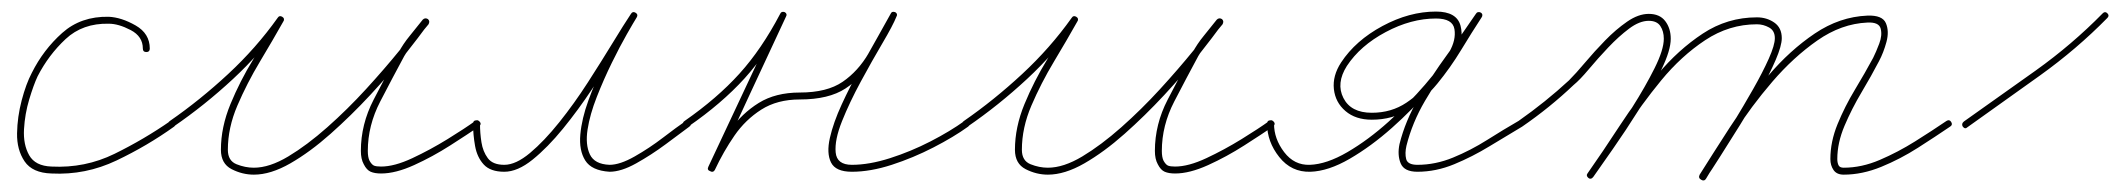

<svg xmlns="http://www.w3.org/2000/svg" viewBox="-20 -291 3666 332"><path d="M239 -207Q239 -201 233 -201Q227 -201 227 -207Q227 -228 206 -239Q185 -250 168 -250Q123 -251 93.5 -223.5Q64 -196 45 -159Q38 -144 30.5 -119Q23 -94 21.5 -67.5Q20 -41 30.5 -22.5Q41 -4 69 -3Q127 0 178 -25Q229 -50 275 -82Q279 -85 283 -80Q286 -76 281 -72Q235 -39 181.5 -13.5Q128 12 69 9Q36 8 22.5 -12Q9 -32 9.5 -60.5Q10 -89 17.5 -117.5Q25 -146 35 -165Q55 -205 87.5 -234Q120 -263 168 -262Q190 -261 214.5 -247Q239 -233 239 -207Q239 -207 239 -207Q239 -207 239 -207Z M280 -72Q275 -69 272 -74Q269 -79 274 -82Q326 -118 374.5 -163Q423 -208 460 -260Q463 -265 468 -262Q473 -259 470 -254Q452 -222 429.5 -184.5Q407 -147 390.5 -108.5Q374 -70 374 -32Q374 -13 389 -7Q404 -1 419 -1Q446 -1 478.5 -20.5Q511 -40 546 -71Q581 -102 613 -137Q645 -172 671 -204Q697 -236 711 -256Q714 -261 719 -258Q724 -254 721 -249Q710 -236 699 -222.5Q688 -209 679 -194Q679 -194 679 -194Q679 -194 679 -194Q659 -157 637.5 -115.5Q616 -74 616 -30Q616 -19 619 -13Q619 -13 619 -13Q619 -13 619 -13Q623 -6 627 -4.5Q631 -3 639 -3Q662 -3 693 -17.5Q724 -32 754 -50.5Q784 -69 802 -82Q806 -85 810 -80Q813 -76 808 -72Q789 -59 758.5 -39.5Q728 -20 696 -5.5Q664 9 639 9Q628 9 621 6Q614 3 609 -7Q609 -7 609 -7Q609 -7 609 -7Q604 -16 604 -30Q604 -76 626 -118.5Q648 -161 669 -200Q669 -200 669 -200Q669 -200 669 -200Q677 -215 688.5 -229Q700 -243 711 -257Q715 -261 720 -258Q724 -254 721 -250Q705 -228 679 -195Q653 -162 620 -126.5Q587 -91 551.5 -59.5Q516 -28 482 -8.5Q448 11 419 11Q399 11 380.5 1.5Q362 -8 362 -32Q362 -71 378.5 -111Q395 -151 418 -188.5Q441 -226 460 -260Q463 -265 468 -262Q473 -258 470 -254Q432 -200 383 -154.5Q334 -109 280 -72Q280 -72 280 -72Q280 -72 280 -72Z M798 -77Q798 -83 804 -83Q810 -83 810 -77Q810 -61 812.5 -45Q815 -29 823.5 -17.5Q832 -6 852 -6Q872 -6 896.5 -26.5Q921 -47 947 -79.5Q973 -112 996.5 -148.5Q1020 -185 1039.5 -217Q1059 -249 1071 -267Q1074 -272 1079 -269Q1084 -266 1081 -261Q1076 -253 1064 -232Q1052 -211 1038 -182.5Q1024 -154 1012 -123.5Q1000 -93 996 -67Q992 -41 1000 -24Q1008 -7 1034 -6Q1034 -6 1034 -6Q1034 -6 1034 -6Q1052 -6 1077.5 -20.5Q1103 -35 1126.5 -53Q1150 -71 1166 -82Q1166 -82 1166 -82Q1166 -82 1166 -82Q1170 -85 1174 -80Q1177 -76 1172 -72Q1156 -60 1131 -41.5Q1106 -23 1080 -8.5Q1054 6 1034 6Q1034 6 1034 6Q1034 6 1034 6Q1003 4 992 -13.5Q981 -31 983.5 -58.5Q986 -86 997.5 -117.5Q1009 -149 1023.5 -179.5Q1038 -210 1051.5 -233.5Q1065 -257 1071 -267Q1074 -272 1079 -269Q1084 -266 1081 -261Q1068 -241 1048.5 -208Q1029 -175 1004.5 -138Q980 -101 953.5 -68.5Q927 -36 901 -15Q875 6 852 6Q828 6 816.5 -6.5Q805 -19 801.5 -38.5Q798 -58 798 -77Q798 -77 798 -77Q798 -77 798 -77Z M1162 -74Q1159 -79 1164 -82Q1220 -121 1258.5 -163.5Q1297 -206 1329 -267Q1331 -272 1337 -270Q1342 -267 1339 -262Q1308 -196 1277.5 -130Q1247 -64 1216 3Q1213 8 1208 5Q1202 3 1205 -3Q1221 -36 1242 -65.5Q1263 -95 1292 -113Q1321 -131 1363 -131Q1410 -131 1437 -149.5Q1464 -168 1482 -199Q1500 -230 1520 -267Q1522 -272 1528 -270Q1533 -267 1530 -262Q1524 -247 1506 -216.5Q1488 -186 1468.5 -150Q1449 -114 1436 -81.5Q1423 -49 1425 -27.5Q1427 -6 1453 -6Q1483 -6 1519 -17.5Q1555 -29 1589 -46.5Q1623 -64 1648 -82Q1648 -82 1648 -82Q1648 -82 1648 -82Q1652 -85 1656 -80Q1659 -76 1654 -72Q1629 -54 1594 -36Q1559 -18 1522 -6Q1485 6 1453 6Q1425 6 1417 -10Q1409 -26 1415 -52.5Q1421 -79 1435.5 -110.5Q1450 -142 1467 -172.5Q1484 -203 1498.5 -228.5Q1513 -254 1520 -267Q1522 -272 1527 -270Q1533 -267 1530 -262Q1509 -222 1490 -189.5Q1471 -157 1442 -138Q1413 -119 1363 -119Q1324 -119 1296.5 -101.5Q1269 -84 1250 -56.5Q1231 -29 1216 3Q1213 8 1208 5Q1202 3 1205 -3Q1236 -69 1267 -135Q1298 -201 1329 -267Q1331 -272 1337 -270Q1342 -267 1339 -262Q1307 -199 1267.5 -155.5Q1228 -112 1170 -72Q1165 -69 1162 -74Z M1653 -72Q1648 -69 1645 -74Q1642 -79 1647 -82Q1699 -118 1747.5 -163Q1796 -208 1833 -260Q1836 -265 1841 -262Q1846 -259 1843 -254Q1825 -222 1802.5 -184.5Q1780 -147 1763.5 -108.5Q1747 -70 1747 -32Q1747 -13 1762 -7Q1777 -1 1792 -1Q1819 -1 1851.5 -20.5Q1884 -40 1919 -71Q1954 -102 1986 -137Q2018 -172 2044 -204Q2070 -236 2084 -256Q2087 -261 2092 -258Q2097 -254 2094 -249Q2083 -236 2072 -222.5Q2061 -209 2052 -194Q2052 -194 2052 -194Q2052 -194 2052 -194Q2032 -157 2010.5 -115.5Q1989 -74 1989 -30Q1989 -19 1992 -13Q1992 -13 1992 -13Q1992 -13 1992 -13Q1996 -6 2000 -4.5Q2004 -3 2012 -3Q2035 -3 2066 -17.5Q2097 -32 2127 -50.5Q2157 -69 2175 -82Q2179 -85 2183 -80Q2186 -76 2181 -72Q2162 -59 2131.5 -39.5Q2101 -20 2069 -5.5Q2037 9 2012 9Q2001 9 1994 6Q1987 3 1982 -7Q1982 -7 1982 -7Q1982 -7 1982 -7Q1977 -16 1977 -30Q1977 -76 1999 -118.5Q2021 -161 2042 -200Q2042 -200 2042 -200Q2042 -200 2042 -200Q2050 -215 2061.5 -229Q2073 -243 2084 -257Q2088 -261 2093 -258Q2097 -254 2094 -250Q2078 -228 2052 -195Q2026 -162 1993 -126.5Q1960 -91 1924.5 -59.5Q1889 -28 1855 -8.5Q1821 11 1792 11Q1772 11 1753.5 1.5Q1735 -8 1735 -32Q1735 -71 1751.5 -111Q1768 -151 1791 -188.5Q1814 -226 1833 -260Q1836 -265 1841 -262Q1846 -258 1843 -254Q1805 -200 1756 -154.5Q1707 -109 1653 -72Q1653 -72 1653 -72Q1653 -72 1653 -72Z M2177 -83Q2183 -83 2183 -77Q2183 -51 2200.5 -28Q2218 -5 2245 -6Q2274 -7 2310 -28Q2346 -49 2381 -80.5Q2416 -112 2444 -144.5Q2472 -177 2486 -201Q2498 -222 2495 -240.5Q2492 -259 2463 -259Q2420 -259 2376 -235.5Q2332 -212 2309 -177Q2290 -147 2303 -121.5Q2316 -96 2352 -96Q2386 -96 2412 -113.5Q2438 -131 2459 -157.5Q2480 -184 2498 -213.5Q2516 -243 2532 -267Q2536 -272 2541 -269Q2545 -266 2542 -261Q2520 -226 2493 -190Q2466 -154 2444 -116.5Q2422 -79 2412 -39Q2409 -26 2411.5 -16Q2414 -6 2431 -6Q2462 -6 2492.5 -18.5Q2523 -31 2551.5 -49Q2580 -67 2606 -82Q2606 -82 2606 -82Q2606 -82 2606 -82Q2611 -85 2614 -80Q2617 -75 2612 -72Q2585 -56 2555.5 -38Q2526 -20 2494.5 -7Q2463 6 2431 6Q2408 6 2402 -8.5Q2396 -23 2400 -42Q2410 -82 2432.5 -120.5Q2455 -159 2482 -196Q2509 -233 2532 -267Q2535 -272 2540 -269Q2545 -265 2542 -261Q2525 -235 2506.5 -204.5Q2488 -174 2465.5 -146.5Q2443 -119 2415.5 -101.5Q2388 -84 2352 -84Q2324 -84 2306.5 -99Q2289 -114 2286.5 -137Q2284 -160 2299 -183Q2324 -221 2370.5 -246Q2417 -271 2463 -271Q2499 -271 2505.5 -246.5Q2512 -222 2496 -195Q2481 -170 2452 -136Q2423 -102 2387 -70Q2351 -38 2314 -16.5Q2277 5 2246 6Q2213 7 2192 -19.5Q2171 -46 2171 -77Q2171 -83 2177 -83Z M2612 -72Q2608 -69 2604 -74Q2601 -78 2606 -82Q2653 -115 2693 -152Q2705 -164 2721 -183Q2737 -202 2755.5 -221Q2774 -240 2793.5 -253.5Q2813 -267 2831 -267Q2850 -267 2859.5 -254.5Q2869 -242 2869 -224Q2869 -204 2853 -171Q2837 -138 2814 -101.5Q2791 -65 2769 -33.5Q2747 -2 2735 15Q2731 20 2727 17Q2722 13 2725 9Q2737 -8 2758.5 -39Q2780 -70 2802.5 -105.5Q2825 -141 2841 -173Q2857 -205 2857 -224Q2857 -237 2851 -246Q2845 -255 2831 -255Q2815 -255 2797 -241.5Q2779 -228 2761 -209Q2743 -190 2727.5 -171.5Q2712 -153 2701 -144Q2660 -105 2612 -72Q2612 -72 2612 -72Q2612 -72 2612 -72ZM2727 17Q2722 13 2725 9Q2751 -28 2781 -74Q2811 -120 2846.5 -162.5Q2882 -205 2924.5 -233Q2967 -261 3018 -261Q3035 -261 3048 -252Q3061 -243 3061 -225Q3061 -212 3050.5 -187.5Q3040 -163 3023.5 -133.5Q3007 -104 2988.5 -74.5Q2970 -45 2954.5 -20.5Q2939 4 2930 17Q2927 22 2922 19Q2917 16 2920 11Q2928 -2 2943.5 -25.5Q2959 -49 2977 -78.5Q2995 -108 3011.5 -137Q3028 -166 3038.5 -189.5Q3049 -213 3049 -225Q3049 -238 3039 -243.5Q3029 -249 3018 -249Q2970 -249 2928.5 -221.5Q2887 -194 2852.5 -152Q2818 -110 2789 -65Q2760 -20 2735 15Q2731 20 2727 17ZM2922 20Q2916 17 2919 11Q2941 -24 2971 -70.5Q3001 -117 3038 -160.5Q3075 -204 3118 -233Q3161 -262 3209 -264Q3235 -265 3241 -251Q3247 -237 3242 -218.5Q3237 -200 3229 -185Q3216 -160 3199 -131.5Q3182 -103 3169.5 -73.5Q3157 -44 3157 -16Q3157 -10 3159 -5.5Q3161 -1 3168 -1Q3199 -1 3230.5 -14.5Q3262 -28 3291.5 -46.5Q3321 -65 3346 -82Q3351 -85 3354 -80Q3357 -75 3352 -72Q3327 -55 3296.5 -35.5Q3266 -16 3233 -2.5Q3200 11 3168 11Q3156 11 3150.5 3Q3145 -5 3145 -16Q3145 -46 3157.5 -76.5Q3170 -107 3187.5 -136Q3205 -165 3219 -191Q3224 -201 3229.5 -215.5Q3235 -230 3232 -241.5Q3229 -253 3209 -252Q3164 -250 3122.5 -221Q3081 -192 3044.5 -149.5Q3008 -107 2979 -61.5Q2950 -16 2930 18Q2927 23 2922 20Z M3382 -71Q3378 -67 3374 -72Q3371 -77 3376 -81Q3437 -124 3500 -169Q3563 -214 3616 -268Q3620 -272 3624 -268Q3628 -264 3624 -260Q3571 -206 3507.5 -160.5Q3444 -115 3382 -71Q3382 -71 3382 -71Q3382 -71 3382 -71Z"/></svg>

Font: FRB American Cursive Guidelines Arrows Thin
Style: Italic
Weight: 100
Italic angle: -25°
Version: Version 2.0;Modular Font Editor K font №1